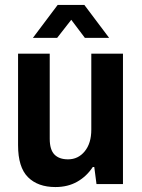

<svg xmlns="http://www.w3.org/2000/svg" viewBox="-20 -744 574 776"><path d="M113 -591 213 -724H321L421 -591H323L268 -664L211 -591ZM204 12Q133 12 93 -28Q53 -68 53 -157V-527H181V-183Q181 -139 200 -119.5Q219 -100 255 -100Q296 -100 322.5 -132.5Q349 -165 349 -220V-527H477V0H370L361 -69H355Q330 -31 292 -9.5Q254 12 204 12Z"/></svg>

Font: Archivo SemiCondensed
Style: Bold
Weight: 680
Width: 4
Designer: Hector Gatti
Foundry: Omnibus-Type
Version: Version 2.001; ttfautohint (v1.8.3)